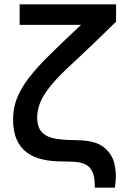

<svg xmlns="http://www.w3.org/2000/svg" viewBox="-20 -740 558 880"><path d="M414.5 120Q414.5 116 414.5 112.5Q414.5 73.5 404.5 49.8Q394.5 26 374.8 15.2Q355 4.5 327.2 2.2Q299.5 0 265.5 0Q216.5 0 175.2 -9.2Q134 -18.5 103.8 -40.5Q73.5 -62.5 56.8 -99.8Q40 -137 40 -193Q40 -234 52 -273.5Q64 -313 95 -359Q126 -405 184 -465Q207.5 -488.5 233.8 -514Q260 -539.5 289.2 -567.5Q318.5 -595.5 351.5 -626H70V-720H512V-640.5Q496.5 -625.5 482.2 -611.8Q468 -598 451.5 -581.8Q435 -565.5 413 -544.5Q391 -523.5 359.8 -494Q328.5 -464.5 284.5 -423.5Q233.5 -374.5 204.2 -336.5Q175 -298.5 162.8 -266.2Q150.5 -234 150.5 -202.5Q150.5 -157 171.8 -134.5Q193 -112 231 -105Q269 -98 319.5 -98Q333 -98 349.8 -97Q366.5 -96 383.5 -93.5Q400.5 -91 415 -86.5Q449.5 -75.5 473.2 -49Q497 -22.5 504 9.2Q511 41 511 66.5Q511 91.5 506.5 120Z"/></svg>

Font: Cns Manrope SemBd
Style: Regular
Weight: 600
Designer: Mikhail Sharanda
Foundry: Mikhail Sharanda
Version: Version 4.504